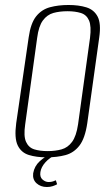

<svg xmlns="http://www.w3.org/2000/svg" viewBox="-20 -619 450 770"><path d="M167 12Q126 12 95.5 2.5Q65 -7 51 -36Q37 -65 45 -125L95 -469Q103 -526 125 -553.5Q147 -581 180.5 -590Q214 -599 255 -599Q296 -599 326.5 -589.5Q357 -580 371.5 -552.5Q386 -525 378 -469L330 -125Q321 -64 298.5 -35Q276 -6 242.5 3Q209 12 167 12ZM171 -13Q202 -13 227 -20Q252 -27 269 -50Q286 -73 293 -120L341 -467Q347 -514 337 -537Q327 -560 304 -567Q281 -574 251 -574Q219 -574 194 -567Q169 -560 152 -537Q135 -514 129 -467L81 -120Q74 -73 84.5 -50Q95 -27 117.5 -20Q140 -13 171 -13ZM168 131Q143 131 126.5 116Q110 101 113 76Q118 47 139.5 27.5Q161 8 182 0H207Q179 13 162 32Q145 51 142 71Q139 91 150.5 101Q162 111 175 111Q185 111 192.5 108.5Q200 106 204 104L209 120Q202 124 191.5 127.5Q181 131 168 131Z"/></svg>

Font: Alumni Sans ExtraLight
Style: Italic
Weight: 250
Italic angle: -8°
Version: Version 1.016